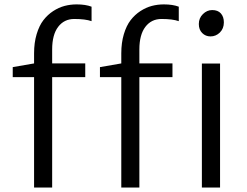

<svg xmlns="http://www.w3.org/2000/svg" viewBox="-20 -841 1109 861"><path d="M885.3 0V-556.2H966.8V0ZM923.8 -677.7Q901.9 -677.7 886.7 -692.9Q871.6 -708 871.6 -733.4Q871.6 -759.8 889.9 -777.8Q908.2 -795.9 931.6 -795.9Q957 -795.9 970.5 -780.8Q983.9 -765.6 983.9 -740.7Q983.9 -712.9 966.1 -695.3Q948.2 -677.7 923.8 -677.7ZM132.8 0V-495.1H37.1V-540L132.8 -556.6V-601.6Q132.8 -649.4 144.3 -687.7Q155.8 -726.1 174.6 -750.5Q193.4 -774.9 218.5 -791.3Q243.7 -807.6 269.8 -814.5Q295.9 -821.3 323.7 -821.3Q363.8 -821.3 390.6 -811V-746.1Q362.8 -755.9 313 -755.9Q267.6 -755.9 240.7 -720.5Q213.9 -685.1 213.9 -619.1V-556.6H362.3V-495.1H213.9V0ZM523.9 0V-495.1H428.2V-540L523.9 -556.6V-601.6Q523.9 -649.4 535.4 -687.7Q546.9 -726.1 565.7 -750.5Q584.5 -774.9 609.6 -791.3Q634.8 -807.6 660.9 -814.5Q687 -821.3 714.8 -821.3Q754.9 -821.3 781.7 -811V-746.1Q753.9 -755.9 704.1 -755.9Q658.7 -755.9 631.8 -720.5Q605 -685.1 605 -619.1V-556.6H753.4V-495.1H605V0Z"/></svg>

Font: HaufeMerriweatherSansLt
Style: Regular
Weight: 300
Designer: Eben Sorkin
Foundry: Eben Sorkin
Version: Version 1.56